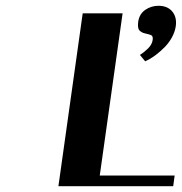

<svg xmlns="http://www.w3.org/2000/svg" viewBox="-20 -643 629 664"><path d="M579 1H182L266 -597H404L325 -36H584ZM464 -453Q477 -461 491.5 -475Q506 -489 508 -505Q510 -519 501.5 -522Q493 -525 481.5 -527.5Q470 -530 462.5 -537.5Q455 -545 458 -568Q462 -595 482.5 -609Q503 -623 528 -623Q559 -623 575.5 -603.5Q592 -584 588 -553Q585 -533 575 -514.5Q565 -496 550 -480.5Q535 -465 517.5 -452Q500 -439 482 -431Z"/></svg>

Font: Gamine
Style: Bold Italic
Weight: 700
Designer: Tapiwanashe Sebastian Garikayi
Version: Version 1.000